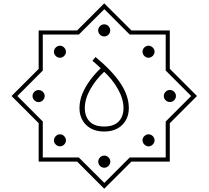

<svg xmlns="http://www.w3.org/2000/svg" viewBox="-20 -870 1243 1144"><path d="M601.1 -850.1 763.2 -688.5H991.7V-460L1153.8 -297.9L991.7 -135.7V92.8H763.2L601.1 254.4L439.5 92.8H210.4V-136.2L48.8 -297.9L210.4 -459.5V-688.5H439.5ZM601.6 -815.4 449.7 -664.1H234.9V-449.7L83.5 -297.9L234.9 -146V68.4H449.7L601.6 219.7L752.9 68.4H967.3V-146L1119.1 -297.9L967.3 -449.7V-664.1H752.9ZM601.1 -725.1Q615.7 -725.1 626.2 -714.4Q636.7 -703.6 636.7 -689Q636.7 -674.3 626.2 -663.6Q615.7 -652.8 601.1 -652.8Q586.4 -652.8 575.7 -663.6Q564.9 -674.3 564.9 -689Q564.9 -703.6 575.7 -714.4Q586.4 -725.1 601.1 -725.1ZM336.9 -597.7Q351.1 -597.7 362.1 -586.7Q373 -575.7 373 -561.5Q373 -547.4 362.1 -536.6Q351.1 -525.9 336.9 -525.9Q322.8 -525.9 312 -536.6Q301.3 -547.4 301.3 -561.5Q301.3 -575.7 312 -586.7Q322.8 -597.7 336.9 -597.7ZM864.7 -597.7Q878.9 -597.7 889.9 -586.9Q900.9 -576.2 900.9 -562Q900.9 -547.9 889.9 -536.9Q878.9 -525.9 864.7 -525.9Q850.6 -525.9 839.8 -536.9Q829.1 -547.9 829.1 -562Q829.1 -576.2 839.8 -586.9Q850.6 -597.7 864.7 -597.7ZM600.6 -86.4Q532.7 -86.4 493.2 -125.5Q453.6 -164.6 453.6 -226.6Q453.6 -270 471.2 -312.3Q488.8 -354.5 517.6 -393.1Q546.4 -431.6 580.1 -463.4Q556.2 -486.8 530.8 -507.8L549.3 -530.3Q650.4 -446.3 699 -372.1Q747.6 -297.9 747.6 -226.6Q747.6 -164.6 708 -125.5Q668.5 -86.4 600.6 -86.4ZM600.6 -116.2Q658.2 -116.2 687 -146Q715.8 -175.8 715.8 -226.1Q715.8 -280.3 683.3 -338.1Q650.9 -396 600.6 -442.4Q551.3 -396.5 518.3 -338.6Q485.4 -280.8 485.4 -226.1Q485.4 -175.8 514.2 -146Q543 -116.2 600.6 -116.2ZM992.2 -334Q1006.8 -334 1017.6 -323.2Q1028.3 -312.5 1028.3 -297.9Q1028.3 -283.2 1017.6 -272.7Q1006.8 -262.2 992.2 -262.2Q977.5 -262.2 966.8 -272.7Q956.1 -283.2 956.1 -297.9Q956.1 -312.5 966.8 -323.2Q977.5 -334 992.2 -334ZM210 -333.5Q224.6 -333.5 235.4 -323Q246.1 -312.5 246.1 -297.9Q246.1 -283.2 235.4 -272.5Q224.6 -261.7 210 -261.7Q195.3 -261.7 184.6 -272.5Q173.8 -283.2 173.8 -297.9Q173.8 -312.5 184.6 -323Q195.3 -333.5 210 -333.5ZM865.2 -69.8Q879.4 -69.8 890.1 -59.1Q900.9 -48.3 900.9 -34.2Q900.9 -20 890.1 -9Q879.4 2 865.2 2Q851.1 2 840.1 -9Q829.1 -20 829.1 -34.2Q829.1 -48.3 840.1 -59.1Q851.1 -69.8 865.2 -69.8ZM337.4 -69.8Q351.6 -69.8 362.3 -58.8Q373 -47.9 373 -33.7Q373 -19.5 362.3 -8.8Q351.6 2 337.4 2Q323.2 2 312.3 -8.8Q301.3 -19.5 301.3 -33.7Q301.3 -47.9 312.3 -58.8Q323.2 -69.8 337.4 -69.8ZM601.1 57.1Q615.7 57.1 626.5 67.9Q637.2 78.6 637.2 93.3Q637.2 107.9 626.5 118.7Q615.7 129.4 601.1 129.4Q586.4 129.4 575.9 118.7Q565.4 107.9 565.4 93.3Q565.4 78.6 575.9 67.9Q586.4 57.1 601.1 57.1Z"/></svg>

Font: Estedad-FD Thin
Style: Regular
Weight: 100
Designer: Amin Abedi
Version: Version 7.3